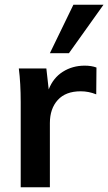

<svg xmlns="http://www.w3.org/2000/svg" viewBox="-20 -796 460 816"><path d="M390 -509 389 -395Q357 -408 323 -408Q259 -408 225.5 -371Q192 -334 192 -273V0H68V-362Q68 -442 60 -505H177L187 -416Q206 -465 247 -491Q288 -517 340 -517Q369 -517 390 -509ZM273 -570H192L292 -776H420Z"/></svg>

Font: Muli-Bold
Style: Bold
Weight: 700
Version: Version 2.000